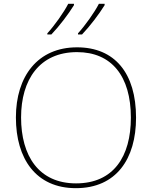

<svg xmlns="http://www.w3.org/2000/svg" viewBox="-20 -972 794 1002"><path d="M526 -945V-952H496C473 -907 423 -837 387 -798V-792H408C450 -836 497 -898 526 -945ZM366 -945V-952H336C313 -907 263 -837 227 -798V-792H248C290 -836 337 -898 366 -945ZM690 -358C690 -590 579 -725 382 -725C177 -725 63 -574 63 -359C63 -143 168 10 376 10C587 10 690 -143 690 -358ZM90 -359C90 -556 186 -700 382 -700C562 -700 663 -575 663 -358C663 -156 573 -15 377 -15C182 -15 90 -159 90 -359Z"/></svg>

Font: Noto Sans Thai Looped Thin
Style: Regular
Weight: 100
Designer: Sasikarn Vongin, Ben Mitchell
Foundry: The Fontpad Ltd
Version: Version 1.001